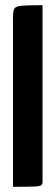

<svg xmlns="http://www.w3.org/2000/svg" viewBox="-20 -720 214 740"><path d="M30 0V-651Q30 -676 35 -686Q40 -696 64 -698Q88 -700 144 -700V-20Q144 -10 139 -6Q134 -2 110.5 -1Q87 0 30 0Z"/></svg>

Font: Yanone Kaffeesatz ExtraLight
Style: Bold
Weight: 700
Version: Version 2.003